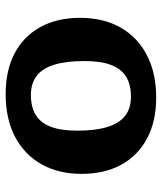

<svg xmlns="http://www.w3.org/2000/svg" viewBox="32 -578 559 662"><g transform="rotate(90 311.0 -247.5)"><path d="M308.5 -75Q348.5 -75 376 -91.2Q403.5 -107.5 417.2 -142.8Q431 -178 431 -234.5Q431 -298 418.2 -339Q405.5 -380 379.8 -400Q354 -420 313.5 -420Q273 -420 245.8 -403.8Q218.5 -387.5 204.8 -352.2Q191 -317 191 -260Q191 -197 203.5 -156Q216 -115 242 -95Q268 -75 308.5 -75ZM305 12Q222.5 12 163.8 -19.2Q105 -50.5 73.5 -108.2Q42 -166 42 -244.5Q42 -325 75.2 -383.8Q108.5 -442.5 170.2 -474.8Q232 -507 317 -507Q399 -507 458 -475.5Q517 -444 548.5 -386.5Q580 -329 580 -250Q580 -170 546.5 -111Q513 -52 451.5 -20Q390 12 305 12Z"/></g></svg>

Font: Newsreader 9pt SemiBold
Style: Regular
Weight: 600
Designer: Hugues Gentile
Foundry: Production Type
Version: Version 1.003